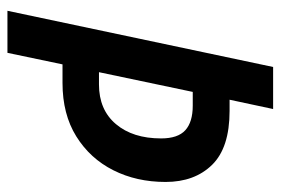

<svg xmlns="http://www.w3.org/2000/svg" viewBox="-139 -615 754 516"><g transform="rotate(90 238.0 -357.0)"><path d="M9 0 160 -714H273L248 -597H278Q377 -597 423 -550Q469 -503 469 -425Q469 -347 437.5 -284.5Q406 -222 346.5 -185Q287 -148 203 -148H153L122 0ZM207 -246Q275 -246 313.5 -291.5Q352 -337 352 -413Q352 -458 330 -478Q308 -498 264 -498H227L174 -246Z"/></g></svg>

Font: Noto Sans Condensed SemiBold
Style: Italic
Weight: 600
Width: 3
Italic angle: -12°
Designer: Monotype Design Team
Foundry: Monotype Imaging Inc.
Version: Version 2.013; ttfautohint (v1.8.4.7-5d5b)